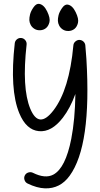

<svg xmlns="http://www.w3.org/2000/svg" viewBox="-20 -693 534 1022"><path d="M434.1 -452.6 439.9 -379.4Q467.8 82 350.6 242.7Q300.3 312 219.7 309.6Q176.3 308.1 126.5 283.7Q114.7 277.8 110.6 265.1Q106.4 252.4 112.1 241Q117.7 229.5 130.4 225.3Q143.1 221.2 154.8 226.6Q220.2 259.3 263.2 236.8Q328.6 202.6 359.4 45.9Q379.4 -57.1 381.3 -192.9Q354 -117.7 314.5 -66.4Q254.4 11.7 186.8 5.1Q119.1 -1.5 82.5 -90.8Q30.8 -215.8 58.6 -462.9Q60.1 -475.6 70.3 -483.9Q80.6 -492.2 93.5 -490.7Q106.4 -489.3 114.7 -479Q123 -468.8 121.6 -455.6Q95.7 -224.6 141.1 -114.5Q186.5 -4.4 264.2 -105Q349.1 -215.3 370.6 -451.7Q371.6 -464.4 382.1 -472.9Q392.6 -481.4 404.3 -480.5Q416 -479.5 424.3 -471.7Q432.6 -463.9 434.1 -452.6ZM340.3 -668.5Q365.2 -664.6 382.8 -628.4Q400.4 -592.3 395 -571Q389.6 -549.8 376.5 -539.3Q363.3 -528.8 345.7 -528.1Q328.1 -527.3 314.9 -535.6Q301.8 -543.9 295.2 -556.6Q288.6 -569.3 288.1 -582Q287.6 -594.7 291.7 -612.1Q295.9 -629.4 310.3 -650.1Q324.7 -670.9 340.3 -668.5ZM188.5 -672.4Q213.4 -668.5 231 -632.3Q248.5 -596.2 243.2 -575Q237.8 -553.7 224.6 -543.2Q211.4 -532.7 193.8 -532Q176.3 -531.2 163.1 -539.6Q149.9 -547.9 143.3 -560.5Q136.7 -573.2 136.2 -585.9Q135.7 -598.6 139.9 -616Q144 -633.3 158.4 -654.1Q172.9 -674.8 188.5 -672.4Z"/></svg>

Font: Chilanka
Style: Regular
Weight: 400
Designer: Santhosh Thottingal <santhosh.thottingal@gmail.com>
Foundry: Swathanthra Malayalam Computing(SMC)
Version: Version 1.3; 20181103